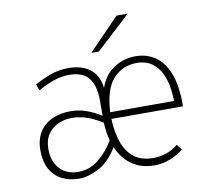

<svg xmlns="http://www.w3.org/2000/svg" viewBox="-81 -823 1014 927"><g transform="rotate(-10 425.5 -360.0)"><path d="M236 12Q186 12 149.5 -7.2Q113 -26.5 93 -63.5Q73 -100.5 73 -154Q73 -209.5 96.8 -245.5Q120.5 -281.5 160.2 -298.8Q200 -316 248 -316Q288.5 -316 326 -302.8Q363.5 -289.5 398 -267V-343Q398 -416.5 368.2 -453.2Q338.5 -490 273 -490Q231 -490 190 -474.5Q149 -459 119 -441L108 -472Q136.5 -488.5 180 -505.8Q223.5 -523 276 -523Q340 -523 380.2 -492.2Q420.5 -461.5 428 -399Q450.5 -461.5 498 -492.2Q545.5 -523 603 -523Q657.5 -523 699.2 -495Q741 -467 764.5 -408Q788 -349 788 -256Q788 -253 788 -250.5Q788 -248 788 -245H437Q439.5 -179.5 456.8 -129.8Q474 -80 510.2 -52Q546.5 -24 606 -24Q635.5 -24 667 -34.2Q698.5 -44.5 726 -67L747 -41Q720 -18 682.2 -3Q644.5 12 603 12Q539.5 12 493.8 -19.8Q448 -51.5 424 -109Q383 -42.5 331.2 -15.2Q279.5 12 236 12ZM236 -21Q292.5 -21 336.8 -57.2Q381 -93.5 411 -145Q405 -167 402 -189.2Q399 -211.5 398 -233Q369 -252.5 330.2 -267.8Q291.5 -283 248 -283Q213 -283 182 -269Q151 -255 131.5 -226.5Q112 -198 112 -154Q112 -94 145.5 -57.5Q179 -21 236 -21ZM437 -278H750Q750 -335 735.2 -383.2Q720.5 -431.5 688 -460.8Q655.5 -490 603 -490Q535 -490 489 -440.8Q443 -391.5 437 -278ZM397 -576 548 -732H603L434 -576Z"/></g></svg>

Font: Overpass Thin
Style: Regular
Weight: 250
Designer: Delve Withrington, Dave Bailey, Thomas Jockin
Foundry: Delve Fonts LLC
Version: Version 4.000